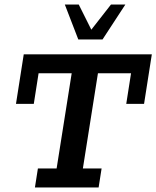

<svg xmlns="http://www.w3.org/2000/svg" viewBox="-20 -821 685 841"><path d="M133 0 146 -83H228L294 -500H149L128 -366H50L84 -583H645L611 -366H533L554 -500H409L343 -83H425L412 0ZM323 -648 264 -801H325L380 -691L466 -801H529L429 -648Z"/></svg>

Font: Rokkitt SemiBold
Style: Italic
Weight: 600
Italic angle: -9°
Designer: Vernon Adams
Foundry: Vernon Adams
Version: Version 3.103